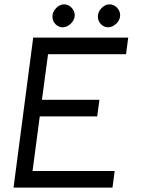

<svg xmlns="http://www.w3.org/2000/svg" viewBox="-20 -858 647 879"><path d="M132 -686H567L557 -610H200L172 -401H435L425 -325H162L129 -75H505L495 1H42ZM220 -782Q220 -803 236.5 -820.5Q253 -838 273 -838Q293 -838 307.5 -823Q322 -808 322 -788Q322 -767 304.5 -750Q287 -733 267 -733Q248 -733 234 -747.5Q220 -762 220 -782ZM428 -782Q428 -803 444.5 -820.5Q461 -838 481 -838Q501 -838 515.5 -823Q530 -808 530 -788Q530 -767 512.5 -750Q495 -733 475 -733Q456 -733 442 -747.5Q428 -762 428 -782Z"/></svg>

Font: Bellota Text
Style: Bold Italic
Weight: 700
Italic angle: -7.5°
Designer: Kemie Guaida
Foundry: Kemie Guaida
Version: Version 4.001